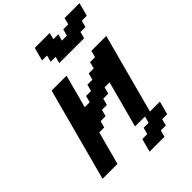

<svg xmlns="http://www.w3.org/2000/svg" viewBox="-374 -1416 1708 1708"><g transform="rotate(-45 480.0 -562.5)"><path d="M466.3 125H653.8L670.9 62.5H733.4L750 0H812.5Q818.4 -21 829.6 -62.5Q840.8 -104 846.2 -125H721.2L921.9 -875H734.4L717.8 -812.5H655.3L638.7 -750H576.2L559.1 -687.5H496.6L480 -625H417.5L400.9 -562.5H338.4L421.9 -875H234.4Q195.3 -729 117.2 -437.5Q39.1 -146 0 0H187.5L271 -312.5H333.5L350.6 -375H413.1L429.7 -437.5H492.2L508.8 -500H571.3L588.4 -562.5H650.9L533.7 -125H658.7L641.6 -62.5H579.1L562.5 0H500Q494.1 21 483.2 62.5Q472.2 104 466.3 125ZM455.6 -1000H768.1L784.7 -1062.5H847.2L863.8 -1125H926.3Q932.1 -1146 943.4 -1187.5Q954.6 -1229 960 -1250H772.5L755.9 -1187.5H693.4L676.3 -1125H613.8L630.9 -1187.5H568.4L585 -1250H397.5Q391.6 -1229 380.4 -1187.5Q369.1 -1146 363.8 -1125H426.3L409.7 -1062.5H472.2Z"/></g></svg>

Font: Faithful 32x
Style: SemiboldOblique
Weight: 400
Foundry: Faithful Resource Pack
Version: Version 1.0; January 27, 2023